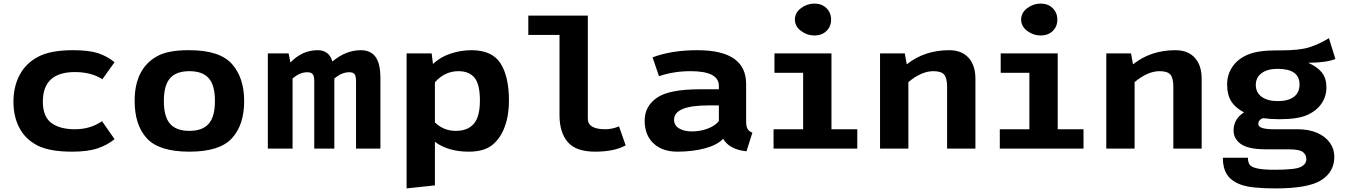

<svg xmlns="http://www.w3.org/2000/svg" viewBox="-20 -829 7521 1071"><path d="M387 -549Q476 -549 526.5 -532.5Q577 -516 619 -482L551 -387Q489 -427 398 -427Q219 -427 219 -262Q219 -179 266 -143.5Q313 -108 398.5 -108Q484 -108 549 -153L619 -53Q581 -21 526 -2Q471 17 383 17Q255 17 188 -18Q121 -53 88 -116Q55 -179 55 -262Q55 -345 89 -410Q123 -475 192 -512Q261 -549 387 -549Z M731 -266Q731 -444 854 -514Q914 -549 1030 -549Q1033 -549 1036 -549Q1205 -549 1273.5 -472.5Q1342 -396 1342 -264.5Q1342 -133 1274 -58Q1206 17 1036.5 17Q867 17 799 -57.5Q731 -132 731 -266ZM928.5 -392.5Q894 -353 894 -265.5Q894 -178 928.5 -138.5Q963 -99 1036.5 -99Q1110 -99 1144.5 -139Q1179 -179 1179 -266Q1179 -353 1144.5 -392.5Q1110 -432 1036.5 -432Q963 -432 928.5 -392.5Z M1474 0V-531H1590L1600 -480Q1665 -549 1752 -549Q1816 -549 1834 -486Q1910 -549 1992 -549Q2048 -549 2075 -511.5Q2102 -474 2102 -393V0H1966V-375Q1966 -404 1958 -415Q1950 -426 1928 -426Q1886 -426 1845 -391V0H1733V-375Q1733 -404 1724.5 -415Q1716 -426 1694 -426Q1652 -426 1612 -391V0Z M2248 222V-531H2388L2395 -472Q2436 -511 2493.5 -530Q2551 -549 2610 -549Q2725 -549 2772 -475.5Q2819 -402 2819 -267Q2819 -185 2795 -120.5Q2771 -56 2725 -19.5Q2679 17 2595 17Q2479 17 2406 -38V205ZM2406 -146Q2455 -99 2522 -99Q2589 -99 2623 -138.5Q2657 -178 2657 -268.5Q2657 -359 2627 -395.5Q2597 -432 2537 -432Q2461 -432 2406 -370Z M2927 -634V-742H3259V-167Q3259 -108 3357 -108Q3394 -108 3433 -124L3470 -18Q3406 17 3299.5 17Q3193 17 3147 -36.5Q3101 -90 3101 -187V-634Z M3884 -331H3990V-350Q3990 -432 3832 -432Q3738 -432 3656 -404L3620 -509Q3725 -549 3870 -549Q4142 -549 4142 -361V-153Q4142 -124 4150 -110Q4158 -96 4177 -89L4144 15Q4048 5 4014 -55Q3981 -20 3912 -1.5Q3843 17 3758.5 17Q3674 17 3625 -29.5Q3576 -76 3576 -156Q3576 -236 3644 -283.5Q3712 -331 3884 -331ZM3740 -161Q3740 -130 3767.5 -113Q3795 -96 3840.5 -96Q3886 -96 3927.5 -111.5Q3969 -127 3990 -154V-241H3932Q3740 -241 3740 -161Z M4295 0V-108H4460V-423H4300V-531H4618V-108H4762V0ZM4448 -656.5Q4414 -682 4414 -720Q4414 -758 4448 -783.5Q4482 -809 4523 -809Q4564 -809 4590 -783.5Q4616 -758 4616 -719.5Q4616 -681 4590 -656Q4564 -631 4523 -631Q4482 -631 4448 -656.5Z M4889 0V-531H5027L5038 -470Q5137 -549 5275 -549Q5344 -549 5382.5 -507Q5421 -465 5421 -390V0H5263V-344Q5263 -394 5246.5 -413Q5230 -432 5186 -432Q5120 -432 5047 -371V0Z M5557 0V-108H5722V-423H5562V-531H5880V-108H6024V0ZM5710 -656.5Q5676 -682 5676 -720Q5676 -758 5710 -783.5Q5744 -809 5785 -809Q5826 -809 5852 -783.5Q5878 -758 5878 -719.5Q5878 -681 5852 -656Q5826 -631 5785 -631Q5744 -631 5710 -656.5Z M6151 0V-531H6289L6300 -470Q6399 -549 6537 -549Q6606 -549 6644.5 -507Q6683 -465 6683 -390V0H6525V-344Q6525 -394 6508.5 -413Q6492 -432 6448 -432Q6382 -432 6309 -371V0Z M6801 51H6941Q6941 76 6951 90Q6971 118 7088.5 118Q7206 118 7236.5 102Q7267 86 7267 59.5Q7267 33 7247 18.5Q7227 4 7170 4H7044Q6943 4 6902 -25.5Q6861 -55 6861 -101Q6861 -165 6919 -202Q6869 -229 6847 -265.5Q6825 -302 6825 -357.5Q6825 -413 6855 -457Q6885 -501 6941 -524.5Q6997 -548 7101 -548Q7113 -548 7125 -548Q7227 -548 7281 -564.5Q7335 -581 7393 -616L7429 -500Q7377 -479 7277 -479Q7329 -456 7354 -424Q7379 -392 7379 -341.5Q7379 -291 7351 -250.5Q7323 -210 7270.5 -187Q7218 -164 7117 -164Q7068 -164 7025 -170Q7013 -166 7006 -157.5Q6999 -149 6999 -137Q6999 -108 7086 -108H7218Q7281 -108 7327 -88Q7373 -68 7398 -33Q7423 2 7423 46Q7423 129 7351 175.5Q7279 222 7095 222Q6959 222 6903 201.5Q6847 181 6824 144Q6801 107 6801 51ZM7229 -358Q7229 -445 7107 -445Q7050 -445 7017.5 -421Q6985 -397 6985 -355Q6985 -313 7018 -289Q7051 -265 7108 -265Q7165 -265 7197 -288.5Q7229 -312 7229 -358Z"/></svg>

Font: Fix15 Mono
Style: Bold
Weight: 700
Designer: Carrois Corporate & Edenspiekermann AG
Foundry: Carrois Corporate GbR & Edenspiekermann AG
Version: Version 3.206